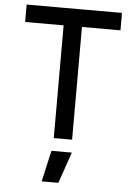

<svg xmlns="http://www.w3.org/2000/svg" viewBox="-61 -738 708 1019"><g transform="rotate(5 293.0 -229.0)"><path d="M244.1 0V-693.4H341.8V0ZM39.1 -600.6V-693.4H546.9V-600.6ZM200.2 234.4 237.8 68.4H346.2L289.1 234.4Z"/></g></svg>

Font: Cascadia Mono PL
Style: Regular
Weight: 400
Monospace: yes
Designer: Aaron Bell
Foundry: Saja Typeworks
Version: Version 2102.003